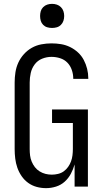

<svg xmlns="http://www.w3.org/2000/svg" viewBox="-20 -968 540 996"><path d="M219 8Q194 8 170 1.5Q146 -5 126 -19.5Q106 -34 92 -54.5Q78 -75 70 -98Q62 -121 59 -145.5Q56 -170 56 -195V-540Q56 -566 60 -592.5Q64 -619 75 -643Q86 -667 104 -687Q122 -707 145 -720Q168 -733 194.5 -738Q221 -743 247 -743Q272 -743 296.5 -739Q321 -735 343.5 -724Q366 -713 384.5 -696Q403 -679 414.5 -657Q426 -635 432 -611Q438 -587 438 -562V-559H360V-561Q360 -583 352.5 -605Q345 -627 329.5 -643Q314 -659 292 -666Q270 -673 247 -673Q222 -673 198.5 -663.5Q175 -654 160 -634Q145 -614 139.5 -589.5Q134 -565 134 -540V-195Q134 -178 136 -161.5Q138 -145 144.5 -129.5Q151 -114 161 -101Q171 -88 185.5 -79Q200 -70 216 -66Q232 -62 249 -62Q265 -62 281.5 -66Q298 -70 311 -79.5Q324 -89 333.5 -102.5Q343 -116 348.5 -131Q354 -146 356 -162.5Q358 -179 358 -195V-330H250V-400H436V0H367V-115Q360 -90 347.5 -66.5Q335 -43 315.5 -25.5Q296 -8 270.5 0Q245 8 219 8ZM250 -823Q237 -823 225 -826.5Q213 -830 204 -839Q195 -848 191.5 -860Q188 -872 188 -885Q188 -898 191.5 -910Q195 -922 204 -931Q213 -940 225 -944Q237 -948 250 -948Q263 -948 275 -944Q287 -940 296 -931Q305 -922 309 -910Q313 -898 313 -885Q313 -872 309 -860Q305 -848 296 -839Q287 -830 275 -826.5Q263 -823 250 -823Z"/></svg>

Font: Iosevka Curly
Style: Regular
Weight: 400
Monospace: yes
Designer: Belleve Invis
Foundry: Belleve Invis
Version: Version 22.1.2; ttfautohint (v1.8.4)